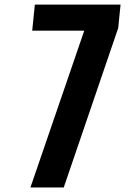

<svg xmlns="http://www.w3.org/2000/svg" viewBox="-20 -830 566 850"><path d="M114.7 0 353 -694.3H122.6L134.3 -809.6H513.7L503.4 -706.1L262.2 0Z"/></svg>

Font: Oswald
Style: Demi-Bold
Weight: 600
Designer: Vernon Adams
Foundry: Vernon Adams
Version: 3.0; ttfautohint (v0.94.23-7a4d-dirty) -l 8 -r 50 -G 200 -x 